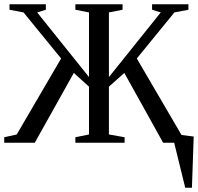

<svg xmlns="http://www.w3.org/2000/svg" viewBox="-20 -675 936 908"><path d="M896 -29.3 887.7 212.9H856L803.7 0H751.5L567.9 -330.1L495.1 -265.1V-39.1L569.3 -25.9V0H336.4V-25.9L400.9 -39.1V-265.1L329.1 -330.1L144.5 0H0V-25.9L59.1 -39.1L269 -398.4L91.3 -616.2L24.9 -628.9V-654.8H196.8V-628.9L155.8 -616.2L400.9 -310.5V-616.2L336.4 -628.9V-654.8H559.6V-628.9L495.1 -616.2V-310.5L740.2 -616.2L699.2 -628.9V-654.8H871.1V-628.9L804.7 -616.2L627 -398.4L838.4 -36.6Z"/></svg>

Font: Times New Roman
Style: Regular
Weight: 400
Designer: Steve Matteson
Foundry: Ascender Corporation
Version: Version 2.00.3